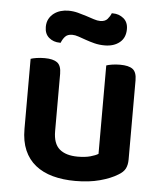

<svg xmlns="http://www.w3.org/2000/svg" viewBox="-51 -734 670 794"><g transform="rotate(5 283.5 -337.0)"><path d="M503 -93Q503 -70 495 -54.5Q487 -39 466 -27Q437 -9 392.5 3Q348 15 291 15Q239 15 197 3.5Q155 -8 125 -32Q95 -56 79 -93Q63 -130 63 -181V-472Q71 -475 86.5 -477.5Q102 -480 121 -480Q156 -480 173 -467.5Q190 -455 190 -421V-183Q190 -131 216.5 -108.5Q243 -86 292 -86Q323 -86 344.5 -92Q366 -98 377 -105V-472Q385 -475 400.5 -477.5Q416 -480 434 -480Q470 -480 486.5 -467.5Q503 -455 503 -421ZM201 -684Q222 -684 241 -679Q260 -674 277 -668.5Q294 -663 309 -658Q324 -653 336 -653Q356 -653 366 -664.5Q376 -676 381 -689H386Q411 -689 430 -673.5Q449 -658 449 -629Q449 -593 425 -573.5Q401 -554 363 -554Q340 -554 320.5 -559Q301 -564 284 -570Q267 -576 252.5 -581Q238 -586 226 -586Q206 -586 196 -574.5Q186 -563 181 -549H177Q151 -549 132.5 -564.5Q114 -580 114 -609Q114 -628 121.5 -642Q129 -656 141.5 -665.5Q154 -675 169.5 -679.5Q185 -684 201 -684Z"/></g></svg>

Font: Baloo Da 2 SemiBold
Style: Regular
Weight: 600
Designer: Noopur Datye, Sulekha Rajkumar and Ek Type
Foundry: Ek Type
Version: Version 1.640;hotconv 1.0.111;makeotfexe 2.5.65597; ttfautoh